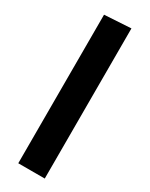

<svg xmlns="http://www.w3.org/2000/svg" viewBox="-199 -794 652 835"><g transform="rotate(30 127.0 -377.0)"><path d="M60 0V-746L193 -754V0Z"/></g></svg>

Font: Arsenal
Style: Bold
Weight: 700
Designer: Andrij Shevchenko
Foundry: Stairsfor
Version: Version 2.001;PS 002.001;hotconv 1.0.88;makeotf.lib2.5.64775